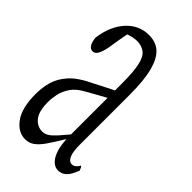

<svg xmlns="http://www.w3.org/2000/svg" viewBox="-195 -654 704 704"><g transform="rotate(45 157.0 -302.0)"><path d="M209 -40.5Q196.3 -64 193.4 -98.6Q192.9 -110.8 191.9 -113.3Q166 -70.8 150.9 -49.3Q135.7 -27.8 120.4 -16.8Q105 -5.9 85 -5.9Q48.3 -5.9 21.7 -42.2Q-4.9 -78.6 -4.9 -150.9Q-4.9 -185.5 3.9 -215.6Q12.7 -245.6 37.1 -273.2Q61.5 -300.8 108.9 -323.7Q108.9 -328.6 109.4 -323.7Q154.3 -347.2 191.9 -365.7Q191.9 -388.7 191.9 -401.4Q191.9 -460.9 184.8 -493.7Q177.7 -526.4 161.4 -538.8Q145 -551.3 121.1 -551.3Q101.6 -551.3 78.1 -542.5Q71.3 -507.3 64.5 -462.4Q59.6 -436 51.3 -421.4Q43.9 -408.7 32.2 -408.7Q20.5 -408.7 13.2 -420.4Q5.9 -432.1 4.4 -453.1Q13.7 -519.5 49.6 -558.6Q85.4 -597.7 136.7 -597.7Q172.4 -597.7 194.8 -577.6Q217.3 -557.6 229.2 -513.2Q241.2 -468.8 241.2 -393.1Q241.2 -270 241.2 -137.2Q241.2 -97.7 248.5 -81.1Q256.8 -62 271 -62Q282.7 -62 290.5 -71.3Q294.9 -76.2 298.8 -83Q303.7 -79.6 308.1 -66.4Q296.4 -34.2 282.5 -22.2Q268.6 -10.3 252 -10.3Q225.6 -10.3 209 -40.5ZM163.1 -104Q174.3 -116.7 191.9 -137.7V-327.1Q175.3 -318.4 159.4 -309.3Q143.6 -300.3 120.1 -287.1Q87.4 -270 72.5 -248Q57.6 -226.1 52.7 -204.1Q47.9 -182.1 47.9 -162.6Q47.9 -113.8 65.7 -92Q83.5 -70.3 109.4 -70.3Q122.6 -70.3 134 -77.4Q145.5 -84.5 163.1 -104Z"/></g></svg>

Font: Scarab Serif
Style: Condensed-Light
Weight: 300
Designer: John Roberts
Foundry: Scarab
Version: 1.0